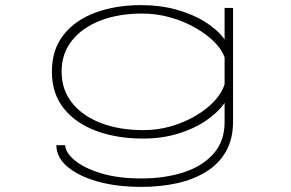

<svg xmlns="http://www.w3.org/2000/svg" viewBox="-20 -531 1140 751"><path d="M540 11Q438.5 11 357.8 -18.5Q277 -48 230 -106.2Q183 -164.5 183 -251Q183 -337.5 229 -395.2Q275 -453 354 -482Q433 -511 532 -511Q606.5 -511 670.5 -493.2Q734.5 -475.5 782.8 -445Q831 -414.5 858.5 -377V-500H891.5V-55Q891.5 13.5 863.5 62Q835.5 110.5 786 141Q736.5 171.5 671.8 185.8Q607 200 533.5 200Q435 200 360 178.5Q285 157 242.8 120.2Q200.5 83.5 200.5 37H235Q236 65.5 271.5 95.5Q307 125.5 373.5 146.2Q440 167 533.5 167Q624 167 697.8 143.2Q771.5 119.5 815 70.5Q858.5 21.5 858.5 -53V-128.5Q831.5 -90 784.5 -58.2Q737.5 -26.5 675 -7.8Q612.5 11 540 11ZM221 -251Q221 -180 261.8 -128.8Q302.5 -77.5 374.8 -49.8Q447 -22 541 -22Q597.5 -22 650.2 -37.5Q703 -53 746.8 -79Q790.5 -105 819.8 -137Q849 -169 858.5 -202V-306.5Q848.5 -336.5 818.5 -366.8Q788.5 -397 744.2 -422.2Q700 -447.5 646.5 -462.8Q593 -478 536 -478Q444.5 -478 373.5 -450.8Q302.5 -423.5 261.8 -372.8Q221 -322 221 -251Z"/></svg>

Font: Trispace Expanded Thin
Style: Regular
Weight: 100
Width: 7
Designer: Tyler Finck
Foundry: Etcetera Type Company
Version: Version 1.210; ttfautohint (v1.8.3)